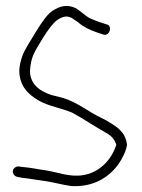

<svg xmlns="http://www.w3.org/2000/svg" viewBox="-20 -591 478 647"><path d="M30 -26C17 -17 24 2 38 5L54 8C82 11 106 16 131 19C160 23 191 32 220 36C291 40 345 10 380 -39C391 -55 406 -83 408 -104C404 -138 383 -158 358 -173C348 -180 336 -187 321 -194C278 -214 240 -247 192 -261L153 -271C117 -283 81 -305 81 -353C85 -401 94 -412 124 -462C144 -494 160 -514 171 -522C188 -534 203 -540 221 -531L243 -516C260 -501 280 -491 306 -482L327 -475C349 -466 361 -505 339 -509L317 -516C304 -521 292 -525 282 -530C264 -540 252 -554 234 -564C206 -577 182 -571 156 -554C141 -544 123 -520 101 -484C79 -448 62 -421 56 -404C49 -386 46 -369 45 -354C45 -300 77 -272 109 -253C143 -233 187 -227 224 -211C259 -192 299 -165 338 -143C356 -133 365 -123 372 -103C355 -51 315 -10 261 -1C215 7 174 -11 134 -17C110 -20 85 -26 59 -28L44 -30C39 -31 34 -29 30 -26Z"/></svg>

Font: Stray Cat
Style: Cn
Weight: 400
Version: Version 1.0